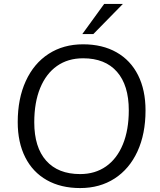

<svg xmlns="http://www.w3.org/2000/svg" viewBox="-20 -946 812 975"><path d="M70 -326Q70 -445 111 -534.5Q152 -624 227 -672.5Q302 -721 402 -721Q500 -721 571.5 -680.5Q643 -640 681 -564.5Q719 -489 719 -385Q719 -266 678 -177Q637 -88 562 -39.5Q487 9 387 9Q289 9 217.5 -31.5Q146 -72 108 -147.5Q70 -223 70 -326ZM634 -386Q634 -513 574 -581.5Q514 -650 402 -650Q325 -650 269.5 -611Q214 -572 184 -499Q154 -426 154 -325Q154 -198 214.5 -130Q275 -62 387 -62Q463 -62 518.5 -101Q574 -140 604 -213Q634 -286 634 -386ZM398 -773 509 -926H604L454 -773Z"/></svg>

Font: Muli
Style: Italic
Weight: 400
Italic angle: -4.541°
Designer: Vernon Adams
Foundry: Vernon Adams
Version: Version 2.001